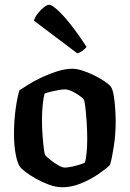

<svg xmlns="http://www.w3.org/2000/svg" viewBox="-20 -790 547 810"><path d="M243 0Q216 0 187.5 -10.5Q159 -21 133 -35.5Q107 -50 88.5 -64Q70 -78 65 -85Q53 -102 46 -140Q39 -178 39 -223Q39 -280 46 -330.5Q53 -381 62 -409Q75 -418 100 -433.5Q125 -449 157 -464Q189 -479 222.5 -489.5Q256 -500 286 -500Q303 -500 327 -492.5Q351 -485 375.5 -473Q400 -461 419.5 -448Q439 -435 448 -424Q456 -411 460 -386Q464 -361 466 -332Q468 -303 468 -279Q468 -225 460.5 -174.5Q453 -124 444 -94Q429 -79 396.5 -56.5Q364 -34 323.5 -17Q283 0 243 0ZM254 -83Q264 -83 281 -86.5Q298 -90 314.5 -95Q331 -100 338 -104Q343 -118 345.5 -146.5Q348 -175 348 -205Q348 -240 345.5 -276Q343 -312 340 -338Q337 -364 334 -369Q331 -375 316.5 -385.5Q302 -396 284.5 -404.5Q267 -413 253 -413Q244 -413 227 -410Q210 -407 193 -403Q176 -399 168 -395Q164 -382 160.5 -350Q157 -318 157 -286Q157 -252 159.5 -218.5Q162 -185 165 -162Q168 -139 171 -135Q174 -131 189.5 -118Q205 -105 223.5 -94Q242 -83 254 -83ZM306 -565 123 -703Q128 -719 140.5 -734.5Q153 -750 166 -760Q179 -770 188 -770Q198 -770 222.5 -748Q247 -726 279 -685.5Q311 -645 345 -592Q340 -585 329 -576.5Q318 -568 306 -565Z"/></svg>

Font: Texturina 72pt
Style: Bold
Weight: 700
Designer: Guillermo Torres Carreño
Foundry: Omnibus-Type
Version: Version 1.002; ttfautohint (v1.8.3)